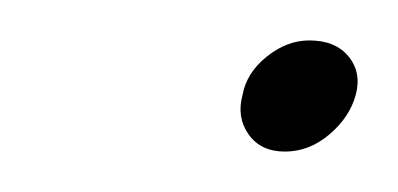

<svg xmlns="http://www.w3.org/2000/svg" viewBox="-20 -328 197 95"><path d="M133 -308Q122 -308 112 -300Q102 -292 100 -281Q97 -270 103 -261.5Q109 -253 121 -253Q133 -253 143 -261.5Q153 -270 156 -281Q159 -292 152.5 -300Q146 -308 133 -308Z"/></svg>

Font: Advent Pro Light
Style: Italic
Weight: 300
Italic angle: -12°
Version: Version 3.000